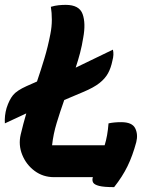

<svg xmlns="http://www.w3.org/2000/svg" viewBox="-34 -728 654 789"><path d="M188 0Q143 0 108.5 -25.5Q74 -51 57.5 -91.5Q41 -132 51 -175Q56 -197 62 -219Q68 -241 74 -262L-14 -221Q-16 -253 -7 -284Q4 -318 19.5 -337Q35 -356 75 -374L118 -393Q134 -440 148.5 -488Q163 -536 173 -588Q179 -618 179 -647Q179 -676 175 -700Q192 -705 207 -706.5Q222 -708 236 -708Q292 -708 305.5 -670Q319 -632 308 -573Q303 -541 295 -510.5Q287 -480 277 -450L430 -524Q435 -504 428 -479Q422 -449 410 -427Q398 -405 374.5 -386.5Q351 -368 308 -350L230 -317Q213 -269 199 -223Q185 -177 180 -131H396Q402 -150 406 -172.5Q410 -195 412 -221Q435 -226 464 -226Q509 -226 521.5 -201Q534 -176 526 -144Q511 -88 490 -45Q469 -2 435 41Q393 41 373.5 36Q354 31 349 22.5Q344 14 347 2Q347 1 348 0Z"/></svg>

Font: Recursive Mn Csl St
Style: Bold Italic
Weight: 700
Italic angle: -15°
Monospace: yes
Version: Version 1.079;hotconv 1.0.112;makeotfexe 2.5.65598; ttfautoh